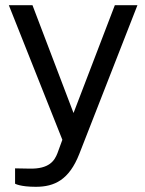

<svg xmlns="http://www.w3.org/2000/svg" viewBox="-20 -550 557 739"><path d="M118 169C190 169 246 142 285 43L509 -530H422L263 -115L105 -530H14L220 -12L201 40C190 68 170 101 93 99L38 98V157C38 157 57 169 118 169Z"/></svg>

Font: Cheyenne Sans
Style: Regular
Weight: 400
Designer: The Public Sans project authors (U.S. Web Design System), Libre Franklin designed by Pablo Impallari and Rodrigo Fuenzal
Foundry: The Cheyenne Sans Project Authors
Version: Version 2.007